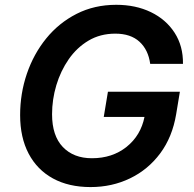

<svg xmlns="http://www.w3.org/2000/svg" viewBox="-20 -757 795 787"><path d="M351.1 9.8Q261.7 9.8 197 -25.6Q132.3 -61 97.4 -127.2Q62.5 -193.4 62.5 -285.2Q62.5 -373.5 90.1 -454.6Q117.7 -535.6 169.4 -599.4Q221.2 -663.1 293.9 -700.2Q366.7 -737.3 456.5 -737.3Q536.1 -737.3 598.4 -707.3Q660.6 -677.2 695.8 -622.6Q731 -567.9 730 -495.1H595.7Q587.9 -552.7 551.8 -585.9Q515.6 -619.1 452.6 -619.1Q391.1 -619.1 343 -590.6Q294.9 -562 261.7 -514.2Q228.5 -466.3 210.9 -407.7Q193.4 -349.1 193.4 -288.6Q193.4 -200.7 237.5 -154.5Q281.7 -108.4 356.9 -108.4Q440.4 -108.4 498.8 -155Q557.1 -201.7 572.3 -277.8H405.3L422.4 -380.9H717.3L702.1 -289.1Q686.5 -195.3 636.7 -128.4Q586.9 -61.5 512.9 -25.9Q439 9.8 351.1 9.8Z"/></svg>

Font: Inter Semi Bold
Style: Italic
Weight: 600
Italic angle: -9.39999°
Designer: Rasmus Andersson
Foundry: rsms
Version: Version 4.000;git-3c8e0fc